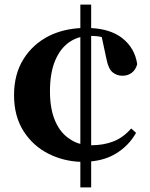

<svg xmlns="http://www.w3.org/2000/svg" viewBox="-20 -762 650 834"><path d="M376 52H329V-59Q256 -62 193 -93Q124 -127 82.5 -192Q41 -257 41 -349Q41 -439 81.5 -504.5Q122 -570 193 -606Q254 -636 329 -640V-742H376V-640Q458 -636 509 -598Q566 -554 576 -483Q569 -458 552 -445.5Q535 -433 512 -433Q487 -433 469 -448Q451 -463 443 -503L422 -601Q401 -606 376 -606V-131Q429 -131 472 -147.5Q515 -164 550 -204L571 -185Q539 -128 482 -94Q437 -67 376 -61ZM329 -137V-601Q303 -594 281 -579Q241 -551 219 -497.5Q197 -444 197 -366Q197 -287 220.5 -234.5Q244 -182 285 -157Q305 -143 329 -137Z"/></svg>

Font: Early Summer Mincho Heavy
Style: Regular
Weight: 900
Designer: GuiWonder
Version: Version 1.002